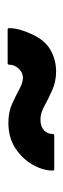

<svg xmlns="http://www.w3.org/2000/svg" viewBox="152 -628 170 515"><g transform="rotate(-90 237.5 -370.0)"><path d="M304 -305Q277 -305 253.5 -315.5Q230 -326 211 -336.5Q192 -347 175 -347Q156 -347 146 -337.5Q136 -328 136 -314Q136 -310 132 -310H42Q38 -310 38 -314Q38 -340 53.5 -367.5Q69 -395 97.5 -414Q126 -433 166 -433Q195 -433 217 -423Q239 -413 256.5 -403.5Q274 -394 287 -394Q301 -394 311.5 -405.5Q322 -417 322 -431Q322 -435 326 -435H416Q420 -435 420 -431Q420 -405 403.5 -369.5Q387 -334 360.5 -319.5Q334 -305 304 -305Z"/></g></svg>

Font: AL Dynamic
Style: Regular
Weight: 400
Version: Version 1.000; ttfautohint (v1.8.2) -l 8 -r 50 -G 200 -x 14 